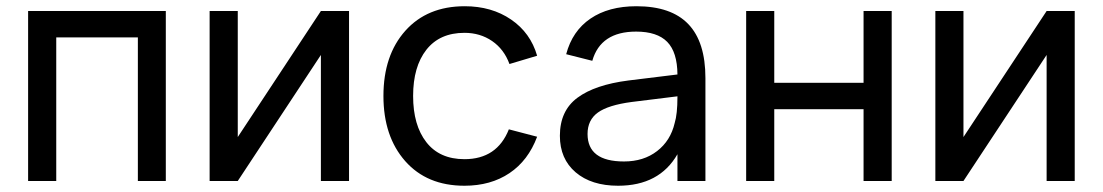

<svg xmlns="http://www.w3.org/2000/svg" viewBox="-20 -575 3504 610"><path d="M158.7 0H69.3V-540H506.8V0H418V-456.1H158.7Z M999.5 -540H1088.9V0H999.5V-400.4L735.4 0H646V-540H735.4V-139.6Z M1455.6 15.1Q1336.4 15.1 1267.3 -63.2Q1198.2 -141.6 1198.2 -270Q1198.2 -399.4 1267.8 -477.3Q1337.4 -555.2 1456.5 -555.2Q1542 -555.2 1603.8 -512.9Q1665.5 -470.7 1686.5 -397.9L1598.6 -371.6Q1581.5 -418.5 1543.5 -444.6Q1505.4 -470.7 1455.6 -470.7Q1377 -470.7 1334.7 -417Q1292.5 -363.3 1292.5 -270Q1292.5 -177.2 1334.5 -123.3Q1376.5 -69.3 1455.6 -69.3Q1559.1 -69.3 1596.7 -164.1L1686.5 -140.6Q1658.2 -64.9 1598.6 -24.9Q1539.1 15.1 1455.6 15.1Z M2002 -555.2Q2112.3 -555.2 2166.7 -498.5Q2221.2 -441.9 2221.2 -326.7V0H2132.3V-85Q2074.7 15.1 1943.8 15.1Q1858.9 15.1 1808.8 -27.6Q1758.8 -70.3 1758.8 -143.6Q1758.8 -223.1 1814.5 -264.4Q1870.1 -305.7 1976.6 -319.3L2132.3 -338.4Q2131.8 -409.2 2099.9 -441.9Q2067.9 -474.6 2001 -474.6Q1888.2 -474.6 1861.8 -381.8L1778.8 -402.8Q1798.3 -476.6 1856 -515.9Q1913.6 -555.2 2002 -555.2ZM2132.3 -269 1986.8 -251Q1912.6 -241.2 1879.6 -217.5Q1846.7 -193.8 1846.7 -149.4Q1846.7 -62 1962.4 -62Q2024.9 -62 2067.6 -95Q2110.4 -127.9 2123.5 -184.1Q2132.3 -212.4 2132.3 -267.6Z M2439.9 0H2350.6V-540H2439.9V-312H2723.6V-540H2813V0H2723.6V-228H2439.9Z M3305.2 -540H3394.5V0H3305.2V-400.4L3041 0H2951.7V-540H3041V-139.6Z"/></svg>

Font: Vela Sans Med
Style: Regular
Weight: 500
Designer: Principal design: Mikhail Sharanda - project Manrope.
Design modification: Ravid Balaliev
Foundry: Mikhail Sharanda
Version: Version 1.001